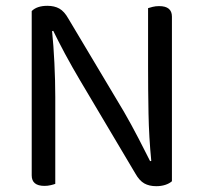

<svg xmlns="http://www.w3.org/2000/svg" viewBox="-20 -634 700 660"><path d="M89 -31V-596Q107 -614 143 -614Q167 -614 184 -604.5Q201 -595 215 -570L406 -250Q418 -229 431 -205.5Q444 -182 456 -158.5Q468 -135 478.5 -114.5Q489 -94 496 -80L500 -81Q492 -162 490.5 -244Q489 -326 489 -404V-606Q495 -608 505 -610.5Q515 -613 527 -613Q571 -613 571 -577V-11Q562 -3 548 1.5Q534 6 517 6Q493 6 476 -3.5Q459 -13 445 -38L255 -358Q243 -378 229.5 -402Q216 -426 203.5 -449Q191 -472 180.5 -493Q170 -514 163 -528L159 -527Q164 -479 167 -417.5Q170 -356 170 -301V-2Q165 0 154.5 2.5Q144 5 133 5Q89 5 89 -31Z"/></svg>

Font: Baloo 2 Latin
Style: Regular
Weight: 400
Designer: Sarang Kulkarni and Ek Type
Foundry: Ek Type
Version: Version 1.001